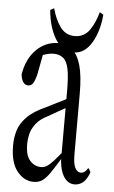

<svg xmlns="http://www.w3.org/2000/svg" viewBox="-53 -780 483 810"><g transform="rotate(5 188.5 -374.5)"><path d="M245.6 -40.5Q232.4 -63.5 229 -98.1Q228.5 -109.9 228 -111.8Q203.1 -70.8 188.2 -49.3Q173.3 -27.8 158 -16.6Q142.6 -5.4 120.1 -5.4Q80.1 -5.4 50.5 -42Q21 -78.6 21 -150.9Q21 -185.1 30.3 -215.3Q39.6 -245.6 66.7 -273.2Q93.8 -300.8 145.5 -323.7Q170.4 -336.9 228 -365.2Q228 -388.2 228 -401.4Q228 -460.9 221.2 -493.7Q214.4 -526.4 198 -538.8Q181.6 -551.3 157.7 -551.3Q138.2 -551.3 112.8 -542Q105.5 -506.8 97.7 -462.4Q91.8 -436 83.5 -421.4Q75.7 -408.7 62.5 -408.7Q49.3 -408.7 41 -420.4Q32.7 -432.1 30.8 -453.1Q41.5 -519.5 81.1 -558.6Q120.6 -597.7 174.3 -597.7Q210 -597.7 232.4 -577.6Q256.8 -557.6 269.5 -513.2Q282.2 -468.8 282.2 -393.1Q282.2 -270 282.2 -137.2Q282.2 -97.7 290.5 -80.6Q299.8 -61.5 315.4 -61.5Q327.1 -61.5 335.9 -70.8Q340.8 -76.2 345.2 -83.5Q350.6 -79.6 356 -65.9Q343.8 -33.7 327.9 -21.7Q312 -9.8 293.5 -9.8Q263.7 -9.8 245.6 -40.5ZM199.7 -103.5Q210.9 -115.7 228 -136.7Q228 -136.7 228 -327.1Q212.4 -318.8 196.5 -309.6Q180.7 -300.3 157.2 -287.1Q122.6 -270 106.2 -248Q89.8 -226.1 84.7 -204.1Q79.6 -182.1 79.6 -162.6Q79.6 -113.8 99.4 -92Q119.1 -70.3 146.5 -70.3Q159.2 -70.3 170.7 -77.4Q182.1 -84.5 199.7 -103.5ZM127.4 -733.9Q127.4 -733.9 143.1 -742.7Q154.8 -699.2 175.8 -668Q199.2 -633.3 239.7 -633.3Q280.3 -633.3 303.7 -668Q324.7 -699.2 336.4 -742.7Q336.4 -742.7 352.1 -733.9Q349.6 -700.7 341.1 -670.4Q332.5 -640.1 318.1 -615.5Q303.7 -590.8 284.4 -577.4Q265.1 -564 239.5 -564Q213.9 -564 194.8 -577.4Q175.8 -590.8 161.4 -615.5Q147 -640.1 138.4 -670.4Q129.9 -700.7 127.4 -733.9Z"/></g></svg>

Font: Scarab Serif
Style: Light
Weight: 300
Designer: John Roberts
Foundry: Scarab
Version: 1.0